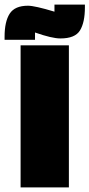

<svg xmlns="http://www.w3.org/2000/svg" viewBox="-44 -819 391 839"><path d="M257 0H46V-621H257ZM327 -799V-787Q327 -721 305.5 -686Q284 -651 220 -651Q183 -651 109 -677V-645H-24V-658Q-24 -725 -1.5 -759.5Q21 -794 78 -794Q108 -794 194 -768V-799Z"/></svg>

Font: Passion One
Style: Bold
Weight: 700
Designer: Alejandro Lo Celso
Foundry: Fontstage
Version: Version 1.002